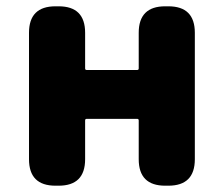

<svg xmlns="http://www.w3.org/2000/svg" viewBox="-20 -589 710 609"><path d="M156 0Q72 0 72 -84V-485Q72 -569 156 -569H166Q250 -569 250 -485V-372Q250 -367 255 -367H415Q420 -367 420 -372V-485Q420 -569 504 -569H514Q598 -569 598 -485V-84Q598 0 514 0H504Q420 0 420 -84V-207Q420 -212 415 -212H255Q250 -212 250 -207V-84Q250 0 166 0Z"/></svg>

Font: Resource Han Rounded TW Heavy
Style: Regular
Weight: 900
Designer: Cyano Hao (round all glyphs); Ryoko NISHIZUKA 西塚涼子 (kana, bopomofo & ideographs); Paul D. Hunt (Latin, Greek & Cyrillic)
Foundry: Cyano Hao
Version: 0.990